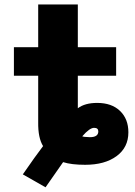

<svg xmlns="http://www.w3.org/2000/svg" viewBox="-20 -712 593 842"><path d="M321.3 -237.3Q352.5 -260.7 406.2 -260.7Q469.7 -260.7 506.3 -225.6Q543 -190.4 543 -131.8Q543 -65.4 491.2 -27.3Q439.5 10.7 353.5 10.7Q293 10.7 256.8 -1Q226.6 42 179.7 109.4L80.1 52.7Q136.7 -29.3 168.9 -71.3Q146.5 -107.4 147.5 -175.8V-379.9H41V-504.9H147.5V-692.4H321.3V-504.9H489.3V-379.9H321.3ZM340.8 -114.3Q344.7 -111.3 374 -110.4Q411.1 -110.4 411.1 -135.7Q411.1 -151.4 392.6 -151.4Q373 -151.4 340.8 -114.3Z"/></svg>

Font: Gen Shin Gothic Heavy
Style: Bold
Weight: 900
Designer: [Source Han Sans]
Ryoko NISHIZUKA  (kana & ideographs); Paul D. Hunt (Latin, Greek & Cyrillic); Wenlong ZHANG  (bopomofo
Version: Version 1.002.20150607